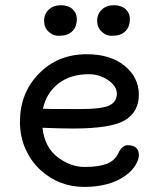

<svg xmlns="http://www.w3.org/2000/svg" viewBox="-20 -715 623 742"><path d="M146 -294.9 179.7 -293.9Q196.3 -293.5 286.1 -293.5Q376 -293.5 403.8 -308.1Q431.6 -322.8 431.6 -352.5Q431.6 -382.3 397.9 -405.3Q364.3 -428.2 323.2 -428.2Q251.5 -428.2 205.1 -391.6Q158.7 -355 146 -294.9ZM473.6 -153.8Q516.6 -153.8 516.6 -115.2Q516.6 -97.7 503.2 -75.9Q489.7 -54.2 463.9 -35.6Q403.3 7.3 305.4 7.3Q207.5 7.3 135.7 -58.6Q100.1 -91.3 78.6 -139.2Q57.1 -187 57.1 -244.1Q57.1 -355.5 130.4 -430.4Q203.6 -505.4 314.9 -505.4Q407.7 -505.4 462.2 -460.2Q516.6 -415 516.6 -349.1Q516.6 -283.2 463.4 -250.7Q410.2 -218.3 261.2 -218.3Q221.7 -218.3 144 -221.2Q152.8 -145.5 202.6 -107.7Q252.4 -69.8 306.6 -69.8Q360.8 -69.8 392.3 -81.8Q423.8 -93.8 437.7 -123.8Q451.7 -153.8 473.6 -153.8ZM276.9 -642.1Q276.9 -594.7 236.8 -580.6Q225.6 -576.7 205.1 -576.7Q184.6 -576.7 167.5 -592.8Q150.4 -608.9 150.4 -634.8Q150.4 -660.6 168.2 -677.7Q186 -694.8 215.1 -694.8Q244.1 -694.8 260.5 -679.4Q276.9 -664.1 276.9 -642.1ZM481.9 -642.1Q481.9 -594.7 441.9 -580.6Q430.7 -576.7 410.2 -576.7Q389.6 -576.7 372.6 -592.8Q355.5 -608.9 355.5 -634.8Q355.5 -660.6 373.3 -677.7Q391.1 -694.8 420.2 -694.8Q449.2 -694.8 465.6 -679.4Q481.9 -664.1 481.9 -642.1Z"/></svg>

Font: Oldenburg
Style: Regular
Weight: 400
Designer: Nicole Fally
Foundry: Nicole Fally
Version: Version 1.001